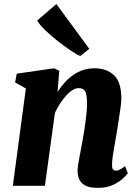

<svg xmlns="http://www.w3.org/2000/svg" viewBox="-20 -898 666 928"><path d="M258 -453.5Q274.5 -479 293.5 -500Q312.5 -521 334.8 -536.2Q357 -551.5 382.5 -559.8Q408 -568 437 -568Q494 -568 530.2 -535.2Q566.5 -502.5 566.5 -420Q566.5 -405.5 562.2 -374.5Q558 -343.5 552.5 -308.8Q547 -274 542.5 -247Q538.5 -222 533.5 -195Q528.5 -168 525 -143.2Q521.5 -118.5 521.5 -100.5Q521.5 -82.5 527.5 -77.8Q533.5 -73 540 -73Q548.5 -73 558 -77.8Q567.5 -82.5 584.5 -95L598 -60.5Q593 -53 575 -36Q557 -19 526.5 -4.5Q496 10 452.5 10Q410 10 389.2 -2.8Q368.5 -15.5 361.8 -34.5Q355 -53.5 355 -72Q355 -83 357.2 -99Q359.5 -115 363.2 -134.5Q367 -154 371 -175Q375 -196 378.5 -216Q382 -236 386 -259.8Q390 -283.5 393.2 -308.5Q396.5 -333.5 398.8 -357.8Q401 -382 400.5 -403.5Q400 -431 395.8 -445.8Q391.5 -460.5 382.8 -466.2Q374 -472 360.5 -472Q346 -472 330.5 -462.5Q315 -453 300 -436.5Q285 -420 271 -398.5Q257 -377 245.5 -352.5L197 0H42L105 -470.5L53 -499.5L61 -542L241.5 -568L266.5 -556ZM367.5 -627Q352.5 -633.5 323 -653Q293.5 -672.5 260 -698.8Q226.5 -725 198.8 -751.8Q171 -778.5 159.5 -798.5L252.5 -878.5L411.5 -662Z"/></svg>

Font: Merriweather Light 18pt Black
Style: Italic
Weight: 900
Italic angle: -7.8°
Version: Version 2.101